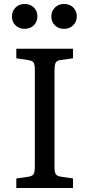

<svg xmlns="http://www.w3.org/2000/svg" viewBox="-20 -945 449 965"><path d="M62 0V-48L124 -57Q143 -60 149 -70Q155 -80 155 -108V-596Q155 -622 148.5 -631Q142 -640 122 -643L62 -652V-700H347V-652L284 -643Q266 -641 260 -630Q254 -619 254 -592V-104Q254 -79 260.5 -69.5Q267 -60 286 -57L347 -48V0ZM302 -800Q274 -800 256 -817.5Q238 -835 238 -862Q238 -889 256 -907Q274 -925 302 -925Q330 -925 348 -907.5Q366 -890 366 -863Q366 -836 348 -818Q330 -800 302 -800ZM103 -800Q76 -800 58 -817.5Q40 -835 40 -862Q40 -889 58 -907Q76 -925 103 -925Q132 -925 150 -907.5Q168 -890 168 -863Q168 -836 150 -818Q132 -800 103 -800Z"/></svg>

Font: Text Regular
Style: Regular
Weight: 400
Designer: Latin by Veronika Burian and Jose Scaglione. Greek by Irene Vlachou. Cyrillic by Vera Evstafieva.
Foundry: TypeTogether
Version: Version 3.002